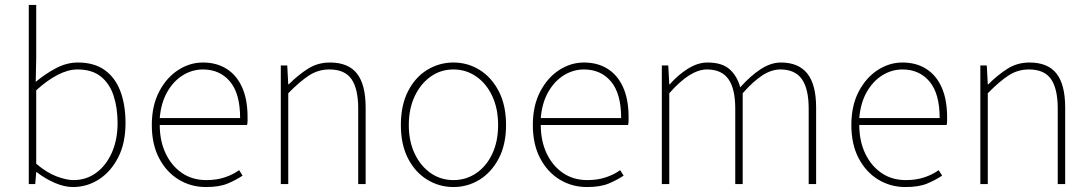

<svg xmlns="http://www.w3.org/2000/svg" viewBox="-20 -742 4402 774"><path d="M274 12Q240 12 201.5 -4.5Q163 -21 128 -48H126L122 0H96V-722H126V-508L124 -412Q162 -444 205.5 -467Q249 -490 294 -490Q359 -490 401.5 -460Q444 -430 465 -375Q486 -320 486 -246Q486 -165 456.5 -107.5Q427 -50 379 -19Q331 12 274 12ZM276 -16Q328 -16 368 -45.5Q408 -75 431 -127Q454 -179 454 -246Q454 -307 438 -356Q422 -405 386.5 -433.5Q351 -462 292 -462Q255 -462 213 -440.5Q171 -419 126 -378V-82Q168 -46 208 -31Q248 -16 276 -16Z M810 12Q750 12 700.5 -18Q651 -48 621.5 -104Q592 -160 592 -238Q592 -316 621.5 -372.5Q651 -429 698 -459.5Q745 -490 798 -490Q853 -490 893.5 -464.5Q934 -439 956 -390Q978 -341 978 -270Q978 -263 978 -255Q978 -247 976 -238H624Q624 -174 647.5 -124Q671 -74 713 -45Q755 -16 812 -16Q853 -16 886 -27Q919 -38 944 -56L958 -34Q931 -16 897.5 -2Q864 12 810 12ZM624 -266H948Q948 -365 907 -413.5Q866 -462 798 -462Q755 -462 717 -438.5Q679 -415 654 -371Q629 -327 624 -266Z M1112 0V-478H1138L1142 -402H1144Q1182 -440 1221.5 -465Q1261 -490 1310 -490Q1384 -490 1419 -445.5Q1454 -401 1454 -308V0H1424V-304Q1424 -384 1397 -423Q1370 -462 1308 -462Q1263 -462 1226 -438Q1189 -414 1142 -366V0Z M1808 12Q1751 12 1702.5 -17.5Q1654 -47 1625 -103Q1596 -159 1596 -238Q1596 -318 1625 -374.5Q1654 -431 1702.5 -460.5Q1751 -490 1808 -490Q1865 -490 1913 -460.5Q1961 -431 1990.5 -374.5Q2020 -318 2020 -238Q2020 -159 1990.5 -103Q1961 -47 1913 -17.5Q1865 12 1808 12ZM1808 -16Q1859 -16 1900 -44Q1941 -72 1964.5 -122Q1988 -172 1988 -238Q1988 -304 1964.5 -354.5Q1941 -405 1900 -433.5Q1859 -462 1808 -462Q1757 -462 1716.5 -433.5Q1676 -405 1652 -354.5Q1628 -304 1628 -238Q1628 -172 1652 -122Q1676 -72 1716.5 -44Q1757 -16 1808 -16Z M2346 12Q2286 12 2236.5 -18Q2187 -48 2157.5 -104Q2128 -160 2128 -238Q2128 -316 2157.5 -372.5Q2187 -429 2234 -459.5Q2281 -490 2334 -490Q2389 -490 2429.5 -464.5Q2470 -439 2492 -390Q2514 -341 2514 -270Q2514 -263 2514 -255Q2514 -247 2512 -238H2160Q2160 -174 2183.5 -124Q2207 -74 2249 -45Q2291 -16 2348 -16Q2389 -16 2422 -27Q2455 -38 2480 -56L2494 -34Q2467 -16 2433.5 -2Q2400 12 2346 12ZM2160 -266H2484Q2484 -365 2443 -413.5Q2402 -462 2334 -462Q2291 -462 2253 -438.5Q2215 -415 2190 -371Q2165 -327 2160 -266Z M2648 0V-478H2674L2678 -402H2680Q2713 -440 2753 -465Q2793 -490 2832 -490Q2891 -490 2921.5 -462.5Q2952 -435 2964 -390Q3006 -437 3047 -463.5Q3088 -490 3128 -490Q3199 -490 3234.5 -445.5Q3270 -401 3270 -308V0H3240V-304Q3240 -384 3212.5 -423Q3185 -462 3126 -462Q3090 -462 3053 -438Q3016 -414 2974 -366V0H2944V-304Q2944 -384 2916.5 -423Q2889 -462 2830 -462Q2762 -462 2678 -366V0Z M3630 12Q3570 12 3520.5 -18Q3471 -48 3441.5 -104Q3412 -160 3412 -238Q3412 -316 3441.5 -372.5Q3471 -429 3518 -459.5Q3565 -490 3618 -490Q3673 -490 3713.5 -464.5Q3754 -439 3776 -390Q3798 -341 3798 -270Q3798 -263 3798 -255Q3798 -247 3796 -238H3444Q3444 -174 3467.5 -124Q3491 -74 3533 -45Q3575 -16 3632 -16Q3673 -16 3706 -27Q3739 -38 3764 -56L3778 -34Q3751 -16 3717.5 -2Q3684 12 3630 12ZM3444 -266H3768Q3768 -365 3727 -413.5Q3686 -462 3618 -462Q3575 -462 3537 -438.5Q3499 -415 3474 -371Q3449 -327 3444 -266Z M3932 0V-478H3958L3962 -402H3964Q4002 -440 4041.5 -465Q4081 -490 4130 -490Q4204 -490 4239 -445.5Q4274 -401 4274 -308V0H4244V-304Q4244 -384 4217 -423Q4190 -462 4128 -462Q4083 -462 4046 -438Q4009 -414 3962 -366V0Z"/></svg>

Font: Source Sans Variable
Style: Regular
Weight: 200
Designer: Paul D. Hunt
Foundry: Adobe Systems Incorporated
Version: Version 3.006;hotconv 1.0.111;makeotfexe 2.5.65597